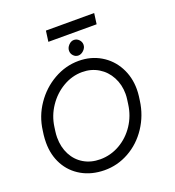

<svg xmlns="http://www.w3.org/2000/svg" viewBox="-169 -1091 1134 1245"><g transform="rotate(-20 397.5 -468.5)"><path d="M42 -275Q42 -301 45 -328L49 -357Q61 -452 115 -531Q169 -610 250 -656Q331 -702 421 -702Q505 -702 572 -662.5Q639 -623 676.5 -554Q714 -485 714 -401Q714 -377 711 -353L707 -324Q694 -226 641 -146Q588 -66 508 -21.5Q428 23 338 22Q250 21 182.5 -17.5Q115 -56 78.5 -123Q42 -190 42 -275ZM628 -328 632 -357Q635 -377 635 -397Q635 -461 607 -513.5Q579 -566 529.5 -596Q480 -626 418 -626Q348 -626 285 -589Q222 -552 180 -489.5Q138 -427 128 -353L124 -324Q121 -303 121 -282Q121 -216 148 -164Q175 -112 224 -83Q273 -54 337 -54Q409 -54 472 -90Q535 -126 576.5 -188.5Q618 -251 628 -328ZM386 -784Q386 -805 402.5 -822.5Q419 -840 439 -840Q459 -840 473.5 -825Q488 -810 488 -790Q488 -769 470.5 -752Q453 -735 433 -735Q414 -735 400 -749.5Q386 -764 386 -784ZM290 -959H623L613 -885H280Z"/></g></svg>

Font: Bellota
Style: Bold Italic
Weight: 700
Italic angle: -7.5°
Designer: Kemie Guaida
Foundry: Kemie Guaida
Version: Version 4.001